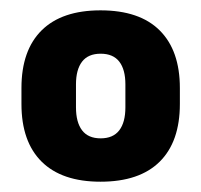

<svg xmlns="http://www.w3.org/2000/svg" viewBox="-20 -667 393 375"><path d="M176.3 -312.1Q100.9 -312.1 61.4 -351.2Q21.9 -390.3 21.9 -463.9V-495.1Q21.9 -568.7 61.4 -607.8Q100.9 -646.8 176.3 -646.8Q252.6 -646.8 291.9 -607.6Q331.3 -568.4 331.3 -495.1V-463.9Q331.3 -390.3 291.9 -351.2Q252.4 -312.1 176.3 -312.1ZM176.6 -396.8Q200.9 -396.8 212.9 -412.4Q224.9 -428 224.9 -457.3V-502.3Q224.9 -531.1 213 -546.6Q201 -562.1 176.6 -562.1Q152.2 -562.1 140.3 -546.6Q128.4 -531.1 128.4 -502.3V-457.3Q128.4 -428.1 140.3 -412.5Q152.2 -396.8 176.6 -396.8Z"/></svg>

Font: Anek Odia Medium
Style: Regular
Weight: 500
Designer: Yesha Goshar & Mahesh Sahu (Odia), Yesha Goshar (Latin)
Foundry: Ek Type
Version: Version 1.003